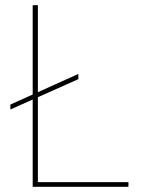

<svg xmlns="http://www.w3.org/2000/svg" viewBox="-20 -720 548 740"><path d="M20 -298V-317L282 -435V-415ZM106 0V-700H126V-18H475V0Z"/></svg>

Font: DM Sans 9pt Thin
Style: Regular
Weight: 250
Version: Version 4.004;gftools[0.9.30]